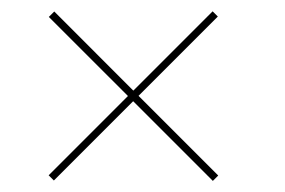

<svg xmlns="http://www.w3.org/2000/svg" viewBox="-20 -555 504 339"><path d="M355.8 -235.6 215.1 -376.3 75.1 -236.3 65.9 -245.5 205.9 -385.5 66.2 -525.1 75.8 -534.7 215.4 -395 355.4 -535 364.6 -525.8 224.6 -385.8 365.3 -245.1Z"/></svg>

Font: Bodoni Moda 16pt
Style: Regular
Weight: 400
Version: Version 2.3